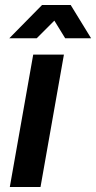

<svg xmlns="http://www.w3.org/2000/svg" viewBox="-20 -743 382 763"><path d="M17 -591H126L196 -661L239 -591H342L261 -723H147ZM19 0H141L234 -526H112Z"/></svg>

Font: Archivo SemiBold
Style: Italic
Weight: 600
Italic angle: -10°
Designer: Hector Gatti
Foundry: Omnibus-Type
Version: Version 2.001